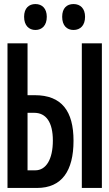

<svg xmlns="http://www.w3.org/2000/svg" viewBox="-20 -928 540 948"><path d="M343 -780C377 -780 400 -803 400 -845C400 -886 377 -908 343 -908C310 -908 287 -888 287 -845C287 -802 310 -780 343 -780ZM155 -780C188 -780 211 -803 211 -845C211 -886 188 -908 155 -908C123 -908 99 -888 99 -845C99 -802 123 -780 155 -780ZM17 0H163C285 0 343 -84 343 -233C343 -379 285 -458 152 -458H116V-714H17ZM384 0H483V-714H384ZM116 -87V-371H149C208 -371 241 -324 241 -234C241 -142 208 -87 154 -87Z"/></svg>

Font: Noto Sans Mono ExtraCondensed SemiBold
Style: Regular
Weight: 600
Width: 2
Designer: Monotype Design Team
Foundry: Monotype Imaging Inc.
Version: Version 2.014